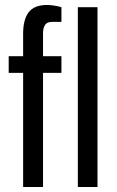

<svg xmlns="http://www.w3.org/2000/svg" viewBox="-20 -752 469 772"><path d="M73 0V-459H15V-526H73V-616Q73 -674 95.5 -703Q118 -732 169 -732Q181 -732 198 -729.5Q215 -727 227 -723V-664H189Q169 -664 161 -651.5Q153 -639 153 -619V-526H227V-459H153V0ZM293 0V-723H372V0Z"/></svg>

Font: Archivo Condensed
Style: Regular
Weight: 400
Width: 3
Designer: Hector Gatti
Foundry: Omnibus-Type
Version: Version 2.001; ttfautohint (v1.8.3)